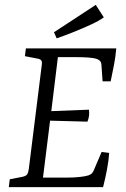

<svg xmlns="http://www.w3.org/2000/svg" viewBox="-20 -766 517 786"><path d="M400 -433 395 -503Q394 -511 390.5 -515.5Q387 -520 378 -524Q365 -529 341.5 -530.5Q318 -532 298 -532H217L190 -311L344 -317Q346 -305 344.5 -292.5Q343 -280 338 -268L185 -272L156 -39H257Q283 -39 306 -41.5Q329 -44 342 -48Q353 -52 357.5 -58Q362 -64 364 -69L396 -144L427 -140Q425 -109 418 -72Q411 -35 402 0H16L20 -32L71 -42Q86 -45 91 -52Q96 -59 98 -75L151 -500Q153 -513 149 -518.5Q145 -524 134 -526L82 -536L86 -568H456Q453 -534 447 -502Q441 -470 433 -433ZM212 -609 201 -634 372 -746 405 -695Q386 -681 352.5 -665.5Q319 -650 281.5 -635Q244 -620 212 -609Z"/></svg>

Font: Rasa Light
Style: Italic
Weight: 300
Italic angle: -7.10001°
Designer: Anna Giedrys (Yrsa+Rasa design), David Brezina (Yrsa art-direction, Rasa art-direction, design)
Foundry: Rosetta Type Foundry
Version: Version 2.004